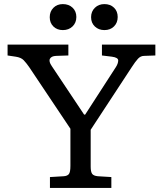

<svg xmlns="http://www.w3.org/2000/svg" viewBox="-20 -918 796 938"><path d="M224 0V-53L291 -57Q308 -58 316 -67Q324 -76 324 -108V-289L122 -591Q108 -611 95.5 -624Q83 -637 57 -641L17 -647V-700H314V-647L254 -645Q231 -644 224 -631Q217 -618 233 -595L391 -358H396L546 -590Q557 -607 557.5 -622Q558 -637 527 -641L478 -647V-700H739V-647L684 -645Q667 -645 654 -631Q641 -617 623 -589L423 -284V-104Q423 -79 430 -69Q437 -59 458 -57L524 -53V0ZM490 -771Q462 -771 443.5 -788.5Q425 -806 425 -834Q425 -862 443.5 -880Q462 -898 490 -898Q519 -898 537 -880.5Q555 -863 555 -835Q555 -807 537 -789Q519 -771 490 -771ZM287 -771Q259 -771 241 -788.5Q223 -806 223 -834Q223 -862 241 -880Q259 -898 287 -898Q316 -898 334.5 -880.5Q353 -863 353 -835Q353 -807 334.5 -789Q316 -771 287 -771Z"/></svg>

Font: Literata 7pt
Style: Regular
Weight: 400
Designer: Latin by Veronika Burian and Jose Scaglione. Greek by Irene Vlachou. Cyrillic by Vera Evstafieva.
Foundry: TypeTogether
Version: Version 3.002